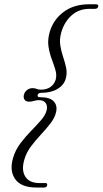

<svg xmlns="http://www.w3.org/2000/svg" viewBox="-20 -744 471 880"><path d="M152.5 -308.5Q150.5 -298.5 163 -298.5Q209 -298.5 226.5 -279.2Q244 -260 237 -230Q231 -204 211.5 -178.8Q192 -153.5 167.8 -127.5Q143.5 -101.5 122.5 -73.8Q101.5 -46 92 -14Q77 35.5 95.8 65.2Q114.5 95 161 95H188Q198.5 95 196 105.5Q194 115.5 181.5 115.5H146.5Q77 115.5 49.8 77.2Q22.5 39 40 -20.5Q50.5 -56.5 73.5 -87Q96.5 -117.5 122.5 -144Q148.5 -170.5 168.8 -194Q189 -217.5 194 -239.5Q198.5 -259 189.2 -272Q180 -285 158 -285Q146.5 -285 135.8 -281.5Q125 -278 113.5 -278Q98 -278 92.2 -287.8Q86.5 -297.5 89.5 -309.5Q93 -323 104 -331.5Q115 -340 129.5 -340Q140.5 -340 148 -336.5Q155.5 -333 167.5 -333Q193.5 -333 211 -345.2Q228.5 -357.5 235 -378Q241 -399.5 234 -423.2Q227 -447 217 -473.5Q207 -500 202.2 -530.8Q197.5 -561.5 208 -598Q224.5 -654 271.5 -689.2Q318.5 -724.5 389.5 -724.5H418.5Q433 -724.5 430 -713.5Q427.5 -703.5 414.5 -703.5H390.5Q342 -703.5 308.5 -673.8Q275 -644 261 -596Q252 -564.5 256.2 -536.8Q260.5 -509 269.2 -483.5Q278 -458 283.2 -433Q288.5 -408 281 -382.5Q272.5 -353.5 243 -336Q213.5 -318.5 168 -318.5Q155.5 -318.5 152.5 -308.5Z"/></svg>

Font: Fraunces 144pt S050 Light
Style: Italic
Weight: 300
Italic angle: -16°
Version: Version 1.000; ttfautohint (v1.8.3)